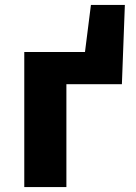

<svg xmlns="http://www.w3.org/2000/svg" viewBox="-20 -755 547 775"><path d="M78 -545H323L347 -735H484L472 -415H248V0H78Z"/></svg>

Font: Nebula Sans Bold
Style: Regular
Weight: 700
Designer: Paul D. Hunt for Adobe (as Source Sans)
Foundry: Nebula Entertainment & Broadcasting LLC
Version: Version 1.010